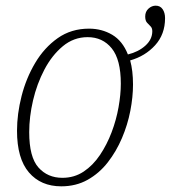

<svg xmlns="http://www.w3.org/2000/svg" viewBox="-20 -647 602 677"><path d="M196 10Q124 10 82 -39Q40 -88 40 -186Q40 -245 56 -308Q72 -371 104 -425Q136 -479 183.5 -512.5Q231 -546 294 -546Q339 -546 375.5 -524.5Q412 -503 431 -455Q468 -464 492.5 -486Q517 -508 517 -537Q517 -548 511 -554Q505 -560 498.5 -567Q492 -574 492 -589Q492 -606 503.5 -616.5Q515 -627 529 -627Q545 -627 553.5 -614.5Q562 -602 562 -583Q562 -526 527 -487.5Q492 -449 439 -434Q444 -416 446.5 -394.5Q449 -373 449 -349Q449 -305 439.5 -256Q430 -207 410 -160Q390 -113 360 -74.5Q330 -36 289 -13Q248 10 196 10ZM200 -20Q242 -20 275 -42Q308 -64 332.5 -100.5Q357 -137 373.5 -180.5Q390 -224 398 -269Q406 -314 406 -352Q406 -437 374 -476.5Q342 -516 289 -516Q240 -516 201.5 -484Q163 -452 136.5 -401.5Q110 -351 96.5 -293Q83 -235 83 -181Q83 -93 115.5 -56.5Q148 -20 200 -20Z"/></svg>

Font: Noto Serif SemiCondensed ExtraLight
Style: Italic
Weight: 200
Width: 4
Italic angle: -12°
Designer: Monotype Design Team
Foundry: Monotype Imaging Inc.
Version: Version 2.013